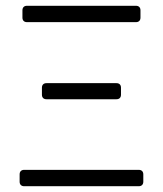

<svg xmlns="http://www.w3.org/2000/svg" viewBox="-20 -644 563 664"><path d="M57.6 -608.4V-583C57.6 -573.2 63.5 -567.4 73.2 -567.4H450.2C460 -567.4 465.8 -573.2 465.8 -583V-608.4C465.8 -618.2 460 -624 450.2 -624H73.2C63.5 -624 57.6 -618.2 57.6 -608.4ZM125 -340.8V-316.4C125 -306.6 130.9 -300.8 140.6 -300.8H382.8C392.6 -300.8 398.4 -306.6 398.4 -316.4V-340.8C398.4 -350.6 392.6 -356.4 382.8 -356.4H140.6C130.9 -356.4 125 -350.6 125 -340.8ZM47.9 -41V-15.6C47.9 -5.9 53.7 0 63.5 0H460C469.7 0 475.6 -5.9 475.6 -15.6V-41C475.6 -50.8 469.7 -56.6 460 -56.6H63.5C53.7 -56.6 47.9 -50.8 47.9 -41Z"/></svg>

Font: Ed Sans Neue Light
Style: Regular
Weight: 300
Designer: Stephen Hutchings
Version: Version 1.004;PS 001.004;hotconv 1.0.88;makeotf.lib2.5.64775